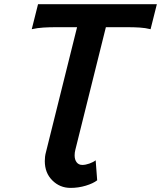

<svg xmlns="http://www.w3.org/2000/svg" viewBox="-20 -726 777 927"><path d="M491.2 -594.7 343.8 -2.9Q340.3 10.7 340.3 23.9Q340.3 44.9 350.1 57.6Q359.9 70.3 377.4 70.3Q393.1 70.3 411.6 63.7Q430.2 57.1 441.9 47.9L449.2 144.5Q429.7 159.7 394.3 170.4Q358.9 181.2 320.8 181.2Q269 181.2 232.7 145Q196.3 108.9 196.3 51.8Q196.3 42 197.5 31Q198.7 20 201.7 9.3L352.1 -594.7H248.5Q219.2 -594.7 190.2 -593Q161.1 -591.3 133.3 -585L163.6 -705.6H737.3L707 -585Q682.1 -591.3 654.3 -593Q626.5 -594.7 596.7 -594.7Z"/></svg>

Font: Andika
Style: Bold Italic
Weight: 700
Italic angle: -14°
Designer: Victor Gaultney, Annie Olsen, Julie Remington, Don Collingsworth, Eric Hays, Becca Hirsbrunner
Foundry: SIL International
Version: Version 6.101